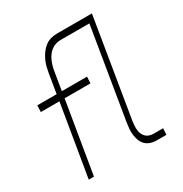

<svg xmlns="http://www.w3.org/2000/svg" viewBox="-171 -863 942 991"><g transform="rotate(-30 300.0 -367.5)"><path d="M73 0 144 -426H33L35 -465H150L169 -580Q172 -598 176.5 -616Q181 -634 189.5 -651.5Q198 -669 209 -684.5Q220 -700 236 -712.5Q252 -725 270.5 -730Q289 -735 307 -735H516L420 -152Q418 -139 417 -126Q416 -113 417 -100Q418 -87 422.5 -75.5Q427 -64 435 -55.5Q443 -47 455 -42.5Q467 -38 479 -38H538L536 0H478Q459 0 442.5 -5.5Q426 -11 413.5 -23Q401 -35 395 -51Q389 -67 386.5 -85Q384 -103 385.5 -121Q387 -139 390 -158L479 -697H305Q291 -697 276.5 -692Q262 -687 250.5 -678Q239 -669 230 -656.5Q221 -644 215 -630Q209 -616 205 -602Q201 -588 199 -574L181 -465H331L329 -426H175L104 0Z"/></g></svg>

Font: Iosevka SS04 XLt Ex
Style: Italic
Weight: 200
Width: 7
Italic angle: -9°
Monospace: yes
Designer: Belleve Invis
Foundry: Belleve Invis
Version: Version 19.0.0; ttfautohint (v1.8.4)